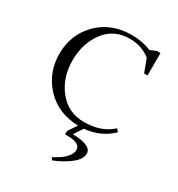

<svg xmlns="http://www.w3.org/2000/svg" viewBox="-230 -859 1215 1310"><g transform="rotate(30 377.0 -204.0)"><path d="M58 -354Q58 -505 160 -608Q262 -711 425 -711Q507 -711 577 -682L625 -702H653V-525H626L588 -627Q520 -682 425 -682Q300 -682 229 -587.5Q158 -493 158 -359Q158 -224 234 -128.5Q310 -33 435 -33Q572 -33 653 -109L672 -89Q588 -5 458 7L412 77Q478 77 519.5 93.5Q561 110 561 145Q561 189 505.5 232Q450 275 377 303L367 284Q403 264 425 249Q447 234 467 209Q487 184 487 158Q487 135 469 122.5Q451 110 427.5 107Q404 104 367 104V77L413 8Q254 4 156 -100.5Q58 -205 58 -354Z"/></g></svg>

Font: Dihjauti
Style: Bold
Weight: 700
Designer: T. Christopher White
Version: Version 3.0.0